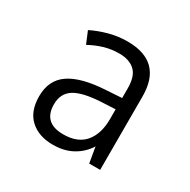

<svg xmlns="http://www.w3.org/2000/svg" viewBox="-89 -807 496 501"><g transform="rotate(30 159.5 -556.5)"><path d="M162 -722Q267 -722 267 -617V-396H234L226 -443Q211 -419 186 -405Q161 -391 127 -391Q84 -391 58.5 -414.5Q33 -438 33 -483Q33 -532 68.5 -556Q104 -580 176 -584L223 -587V-616Q223 -653 206 -668.5Q189 -684 159 -684Q135 -684 113.5 -677.5Q92 -671 72 -660L57 -696Q79 -707 106 -714.5Q133 -722 162 -722ZM182 -551Q126 -548 101.5 -532.5Q77 -517 77 -484Q77 -428 137 -428Q180 -428 201.5 -453.5Q223 -479 223 -524V-553Z"/></g></svg>

Font: Noto Sans Arabic SemCond Light
Style: Regular
Weight: 300
Width: 4
Designer: Monotype Design Team, Nadine Chahine, Nizar Qandah and Khaled Hosny
Foundry: Monotype Imaging Inc.
Version: Version 2.012; ttfautohint (v1.8.4.7-5d5b)